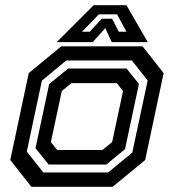

<svg xmlns="http://www.w3.org/2000/svg" viewBox="-20 -718 668 738"><path d="M100.5 0 19.5 -103 90.5 -437 215.5 -540H528L609 -437L538 -103L413 0ZM146.5 -55H395.5L488.5 -131.5L547.5 -408.5L487 -485.5H234.5L141 -408L83 -135.5ZM167 -85.5 116.5 -148.5 169 -395 242 -454.5H466.5L514 -395.5L460.5 -144.5L388.5 -85.5ZM199.5 -141.5H374L411 -172L453 -368L429 -398.5H254.5L217.5 -368L175.5 -172ZM340 -698H466L548 -556H409.5L384.5 -610L336.5 -556H198ZM360 -663 295 -596H325L371 -646H411L436.5 -596H466L430 -663Z"/></svg>

Font: Tourney Thin SemiBold
Style: Italic
Weight: 600
Italic angle: -12°
Version: Version 1.015